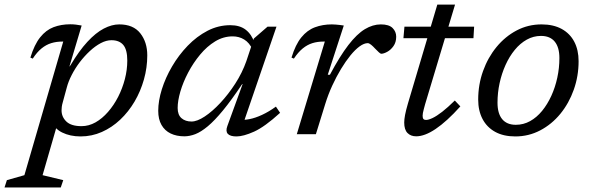

<svg xmlns="http://www.w3.org/2000/svg" viewBox="-102 -594 2619 850"><path d="M176.5 -143.5Q172.5 -130 171.5 -121Q170.5 -112 170.5 -105.5Q170.5 -76.5 191.8 -56Q213 -35.5 259 -35.5Q291 -35.5 320.8 -52.2Q350.5 -69 376.2 -98.5Q402 -128 421 -165.2Q440 -202.5 450.8 -243.8Q461.5 -285 461.5 -326Q461.5 -374 443.8 -395Q426 -416 391.5 -416Q368.5 -416 344 -403Q319.5 -390 295.8 -368Q272 -346 251.2 -318.8Q230.5 -291.5 215.5 -262.2Q200.5 -233 193.5 -206ZM127 -59H156L86.5 181.5L178 203.5L167 236H-82L-71.5 203.5L6 181.5L178 -410Q177.5 -410 176.2 -410Q175 -410 174 -410Q147.5 -410 124.8 -403Q102 -396 81.8 -379.5Q61.5 -363 43 -334.5L32.5 -339Q50 -396.5 75.8 -428.8Q101.5 -461 135.2 -473.8Q169 -486.5 209 -486.5Q222 -486.5 234.2 -485Q246.5 -483.5 259.5 -481L205 -298.5L210 -305Q248 -369 285 -409Q322 -449 357.5 -467.5Q393 -486 426 -486Q488 -486 519 -446.8Q550 -407.5 550 -349Q550 -294.5 535.2 -242.2Q520.5 -190 493.8 -144.5Q467 -99 430.2 -64.2Q393.5 -29.5 349 -9.8Q304.5 10 254.5 10Q208.5 10 173 -7.5Q137.5 -25 127 -59Z M904.5 -36 972 -221.5H970Q922.5 -150.5 885.2 -105.2Q848 -60 818 -35Q788 -10 762.8 -0.2Q737.5 9.5 714 9.5Q679.5 9.5 653.5 -3Q627.5 -15.5 613 -40.8Q598.5 -66 598.5 -103.5Q598.5 -147.5 614.5 -198.8Q630.5 -250 659.8 -300Q689 -350 729 -391.5Q769 -433 816.8 -457.8Q864.5 -482.5 917.5 -482.5Q960 -482.5 986 -462.2Q1012 -442 1025 -404L1016 -375Q1002 -405 979.2 -419Q956.5 -433 928 -433Q887 -433 850.5 -410.8Q814 -388.5 783.8 -352Q753.5 -315.5 731 -272.8Q708.5 -230 696.5 -188.8Q684.5 -147.5 684.5 -116Q684.5 -85.5 701.5 -70.8Q718.5 -56 746 -56Q770.5 -56 804.2 -78.2Q838 -100.5 873.5 -138.5Q909 -176.5 939.8 -224.2Q970.5 -272 988.5 -323L1022 -423.5L1082.5 -476H1122L971.5 -37L955 -64Q976 -61.5 1002 -66.5Q1028 -71.5 1058.2 -85.5Q1088.5 -99.5 1119.5 -122L1138 -94.5Q1070 -32.5 1022.8 -11.2Q975.5 10 945 10Q917 10 906.5 -1.5Q896 -13 904.5 -36Z M1336 -410Q1335 -410 1333.2 -410Q1331.5 -410 1330 -410Q1303.5 -410 1281 -403Q1258.5 -396 1238.2 -379.5Q1218 -363 1199 -334.5L1188.5 -339Q1206 -396.5 1232 -428.5Q1258 -460.5 1292.2 -473.2Q1326.5 -486 1367 -486Q1376 -486 1384.5 -485.2Q1393 -484.5 1402 -483.5Q1411 -482.5 1420 -481L1349 -263H1358.5Q1402.5 -345.5 1440.2 -394.5Q1478 -443.5 1513.2 -464.8Q1548.5 -486 1584 -486Q1620 -486 1636 -470Q1652 -454 1652 -431.5Q1652 -407 1640 -390Q1628 -373 1612.2 -364.5Q1596.5 -356 1585.5 -356Q1582.5 -356 1575.2 -362.5Q1568 -369 1558.5 -379Q1549.5 -389 1540.8 -396Q1532 -403 1526 -403Q1510 -403 1490.2 -388.8Q1470.5 -374.5 1449.5 -348.8Q1428.5 -323 1407.8 -288.8Q1387 -254.5 1368.8 -214.8Q1350.5 -175 1337.5 -132.5L1296.5 0H1212Z M1684 -425 1688.5 -476H1997L1994 -425ZM1780 -132.5Q1777 -121 1774.2 -111Q1771.5 -101 1770.2 -93.8Q1769 -86.5 1769 -81.5Q1769 -71 1772.8 -67Q1776.5 -63 1784 -63Q1795 -63 1813 -71.5Q1831 -80 1855.8 -99.2Q1880.5 -118.5 1911.5 -149L1936 -123Q1906 -89.5 1878.5 -64.5Q1851 -39.5 1826.5 -23Q1802 -6.5 1780.5 1.5Q1759 9.5 1740.5 9.5Q1716.5 9.5 1702 -5.2Q1687.5 -20 1687.5 -51.5Q1687.5 -65 1691.2 -85Q1695 -105 1704 -136L1834 -573.5H1912.5Z M2295.5 -486Q2348 -486 2384.8 -465.8Q2421.5 -445.5 2440.5 -409Q2459.5 -372.5 2459.5 -323Q2459.5 -257 2438.2 -197Q2417 -137 2378.8 -90.2Q2340.5 -43.5 2289.5 -16.8Q2238.5 10 2179.5 10Q2127 10 2090.2 -10.2Q2053.5 -30.5 2034.2 -67.2Q2015 -104 2015 -153Q2015 -219.5 2036.5 -279.5Q2058 -339.5 2096.2 -386Q2134.5 -432.5 2185.2 -459.2Q2236 -486 2295.5 -486ZM2181.5 -41.5Q2215.5 -41.5 2244.8 -57.8Q2274 -74 2297.8 -103Q2321.5 -132 2338.8 -169.8Q2356 -207.5 2365.2 -250.2Q2374.5 -293 2374.5 -337Q2374.5 -384.5 2353.8 -409.8Q2333 -435 2293 -435Q2259.5 -435 2230 -418.5Q2200.5 -402 2176.8 -373Q2153 -344 2136 -306.2Q2119 -268.5 2109.8 -226Q2100.5 -183.5 2100.5 -139.5Q2100.5 -91.5 2121.2 -66.5Q2142 -41.5 2181.5 -41.5Z"/></svg>

Font: Newsreader 11pt
Style: Italic
Weight: 400
Italic angle: -17°
Version: Version 1.003